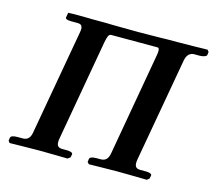

<svg xmlns="http://www.w3.org/2000/svg" viewBox="-95 -763 983 880"><g transform="rotate(15 396.5 -323.0)"><path d="M482 -75C478 -50 467 -35 443 -35H422C404 -35 392 -31 390 -23L388 -8L396 1C396 1 498 -1 533 -1C571 -1 671 1 671 1L682 -8L685 -23C686 -31 673 -35 657 -35H631C612 -35 604 -43 604 -61C604 -64 604 -69 605 -75L693 -571C698 -599 713 -610 730 -611H759C776 -611 790 -617 791 -623L793 -638L786 -647C786 -647 752 -647 732 -646C695 -646 646 -645 642 -645C614 -645 582 -645 557 -644C522 -644 491 -643 456 -643C417 -643 374 -644 342 -644C319 -645 296 -645 272 -645C264 -645 226 -645 194 -646H148L125 -645L121 -623C120 -617 125 -611 148 -611H178C192 -611 202 -607 202 -587C202 -583 201 -578 200 -571L112 -75C108 -50 97 -35 73 -35H47C28 -35 17 -31 15 -23L13 -8L20 1C20 1 127 -1 162 -1C201 -1 295 1 295 1L307 -8L310 -23C311 -31 298 -35 282 -35H261C242 -35 234 -43 234 -61C234 -64 234 -69 235 -75L320 -557C326 -587 330 -598 342 -598H561C568 -598 570 -592 570 -583C570 -576 569 -568 567 -558Z"/></g></svg>

Font: Linux Libertine O
Style: Bold Italic
Weight: 700
Italic angle: -11.5°
Designer: Philipp H. Poll
Foundry: Philipp H. Poll
Version: Version 4.1.0